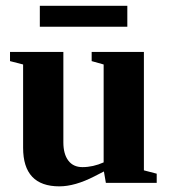

<svg xmlns="http://www.w3.org/2000/svg" viewBox="-20 -641 596 673"><path d="M344.2 -40 311 -22.9Q242.7 12.2 188 12.2Q61 12.2 61 -123V-415L15.1 -426.8V-459H202.1V-142.1Q202.1 -101.1 219.5 -78.1Q236.8 -55.2 269 -55.2Q306.2 -55.2 343.3 -71.8V-415L301.3 -426.8V-459H484.4V-43.9L529.3 -32.2V0H351.1ZM119.6 -547.4V-620.6H426.3V-547.4Z"/></svg>

Font: Tinos
Style: Bold
Weight: 700
Designer: Steve Matteson
Foundry: Monotype Imaging Inc.
Version: Version 1.23